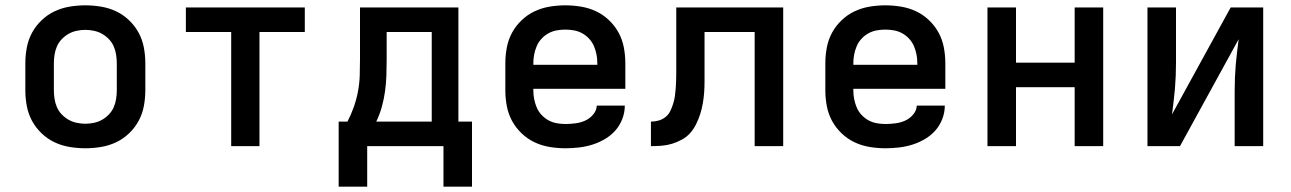

<svg xmlns="http://www.w3.org/2000/svg" viewBox="-20 -548 4840 720"><path d="M300 8Q270 8 240.5 3Q211 -2 184.5 -14.5Q158 -27 136 -48Q114 -69 100 -95Q86 -121 80.5 -150.5Q75 -180 75 -210V-310Q75 -340 80.5 -369.5Q86 -399 100 -425Q114 -451 136 -472Q158 -493 184.5 -505.5Q211 -518 240.5 -523Q270 -528 300 -528Q330 -528 359.5 -523Q389 -518 415.5 -505.5Q442 -493 464 -472Q486 -451 500 -425Q514 -399 519.5 -369.5Q525 -340 525 -310V-210Q525 -180 519.5 -150.5Q514 -121 500 -95Q486 -69 464 -48Q442 -27 415.5 -14.5Q389 -2 359.5 3Q330 8 300 8ZM300 -84Q316 -84 332.5 -87.5Q349 -91 363 -99Q377 -107 388.5 -119Q400 -131 406.5 -146Q413 -161 415.5 -177.5Q418 -194 418 -210V-310Q418 -326 415.5 -342.5Q413 -359 406.5 -374Q400 -389 388.5 -401Q377 -413 363 -421Q349 -429 332.5 -432.5Q316 -436 300 -436Q284 -436 267.5 -432.5Q251 -429 237 -421Q223 -413 211.5 -401Q200 -389 193.5 -374Q187 -359 184.5 -342.5Q182 -326 182 -310V-210Q182 -194 184.5 -177.5Q187 -161 193.5 -146Q200 -131 211.5 -119Q223 -107 237 -99Q251 -91 267.5 -87.5Q284 -84 300 -84Z M847 0V-428H677V-520H1123V-428H953V0Z M1250 152V-92H1283Q1297 -119 1307 -147.5Q1317 -176 1322.5 -205.5Q1328 -235 1329 -265Q1330 -295 1330 -325V-520H1699V-92H1750V152H1643V0H1357V152ZM1599 -92V-428H1430V-325Q1430 -295 1429 -265.5Q1428 -236 1424 -206.5Q1420 -177 1412 -148Q1404 -119 1391 -92Z M2100 8Q2070 8 2040.5 3Q2011 -2 1984.5 -14.5Q1958 -27 1936 -48Q1914 -69 1900 -95Q1886 -121 1880.5 -150.5Q1875 -180 1875 -210V-310Q1875 -340 1880.5 -369.5Q1886 -399 1900 -425Q1914 -451 1936 -472Q1958 -493 1984.5 -505.5Q2011 -518 2040.5 -523Q2070 -528 2100 -528Q2130 -528 2159.5 -523Q2189 -518 2215.5 -505.5Q2242 -493 2264 -472Q2286 -451 2300 -425Q2314 -399 2319.5 -369.5Q2325 -340 2325 -310V-215H1980V-210Q1980 -193 1983 -177Q1986 -161 1992.5 -145.5Q1999 -130 2010.5 -117.5Q2022 -105 2036.5 -97Q2051 -89 2067.5 -86Q2084 -83 2100 -83Q2119 -83 2138 -85.5Q2157 -88 2174 -95.5Q2191 -103 2204 -118Q2217 -133 2218 -152H2323Q2323 -126 2313.5 -101.5Q2304 -77 2287 -58Q2270 -39 2247.5 -26Q2225 -13 2201 -5.5Q2177 2 2151.5 5Q2126 8 2100 8ZM1980 -305H2220V-310Q2220 -327 2217 -343Q2214 -359 2207.5 -374.5Q2201 -390 2189.5 -402.5Q2178 -415 2163.5 -423Q2149 -431 2133 -434Q2117 -437 2100 -437Q2083 -437 2067 -434Q2051 -431 2036.5 -423Q2022 -415 2010.5 -402.5Q1999 -390 1992.5 -374.5Q1986 -359 1983 -343Q1980 -327 1980 -310Z M2810 0V-428H2622V-281Q2622 -261 2622 -240.5Q2622 -220 2620.5 -200Q2619 -180 2615.5 -160Q2612 -140 2606 -121Q2600 -102 2591 -83.5Q2582 -65 2569 -50Q2556 -35 2538 -25Q2520 -15 2500.5 -9Q2481 -3 2461 -1.5Q2441 0 2421 0V-92Q2436 -92 2450 -96Q2464 -100 2475.5 -109Q2487 -118 2493.5 -131.5Q2500 -145 2504.5 -159.5Q2509 -174 2511 -188.5Q2513 -203 2514 -217.5Q2515 -232 2515.5 -247Q2516 -262 2516 -277V-520H2917V0Z M3300 8Q3270 8 3240.5 3Q3211 -2 3184.5 -14.5Q3158 -27 3136 -48Q3114 -69 3100 -95Q3086 -121 3080.5 -150.5Q3075 -180 3075 -210V-310Q3075 -340 3080.5 -369.5Q3086 -399 3100 -425Q3114 -451 3136 -472Q3158 -493 3184.5 -505.5Q3211 -518 3240.5 -523Q3270 -528 3300 -528Q3330 -528 3359.5 -523Q3389 -518 3415.5 -505.5Q3442 -493 3464 -472Q3486 -451 3500 -425Q3514 -399 3519.5 -369.5Q3525 -340 3525 -310V-215H3180V-210Q3180 -193 3183 -177Q3186 -161 3192.5 -145.5Q3199 -130 3210.5 -117.5Q3222 -105 3236.5 -97Q3251 -89 3267.5 -86Q3284 -83 3300 -83Q3319 -83 3338 -85.5Q3357 -88 3374 -95.5Q3391 -103 3404 -118Q3417 -133 3418 -152H3523Q3523 -126 3513.5 -101.5Q3504 -77 3487 -58Q3470 -39 3447.5 -26Q3425 -13 3401 -5.5Q3377 2 3351.5 5Q3326 8 3300 8ZM3180 -305H3420V-310Q3420 -327 3417 -343Q3414 -359 3407.5 -374.5Q3401 -390 3389.5 -402.5Q3378 -415 3363.5 -423Q3349 -431 3333 -434Q3317 -437 3300 -437Q3283 -437 3267 -434Q3251 -431 3236.5 -423Q3222 -415 3210.5 -402.5Q3199 -390 3192.5 -374.5Q3186 -359 3183 -343Q3180 -327 3180 -310Z M3683 0V-520H3790V-313H4010V-520H4117V0H4010V-221H3790V0Z M4283 0V-520H4390V-312Q4390 -288 4389 -263.5Q4388 -239 4386 -215Q4384 -191 4381 -167Q4378 -143 4375 -119L4595 -520H4717V0H4610V-208Q4610 -232 4611 -256.5Q4612 -281 4614 -305Q4616 -329 4619 -353Q4622 -377 4625 -401L4405 0Z"/></svg>

Font: Iosevka Semibold Extended
Style: Regular
Weight: 600
Width: 7
Monospace: yes
Designer: Belleve Invis
Foundry: Belleve Invis
Version: Version 32.5.0; ttfautohint (v1.8.4)